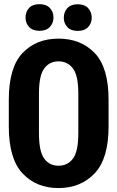

<svg xmlns="http://www.w3.org/2000/svg" viewBox="-20 -908 572 936"><path d="M104.5 -821.8Q104.5 -795.4 121.6 -776.6Q138.7 -757.8 172.9 -757.8Q205.6 -757.8 223.1 -776.6Q240.7 -795.4 240.7 -821.8Q240.7 -850.6 223.1 -869.1Q205.6 -887.7 172.4 -887.7Q138.7 -887.7 121.6 -869.1Q104.5 -850.6 104.5 -821.8ZM291 -820.8Q291 -794.9 308.3 -776.1Q325.7 -757.3 358.9 -757.3Q392.1 -757.3 409.7 -776.1Q427.2 -794.9 427.2 -820.8Q427.2 -849.6 409.7 -868.4Q392.1 -887.2 358.9 -887.2Q325.7 -887.2 308.3 -868.4Q291 -849.6 291 -820.8ZM22.9 -291.5Q22.9 -133.8 90.1 -62.5Q157.2 8.8 265.1 8.8Q373 8.8 441.2 -62.7Q509.3 -134.3 509.3 -291.5V-421.4Q509.3 -579.1 441.7 -649.4Q374 -719.7 265.1 -719.7Q156.7 -719.7 89.8 -649.4Q22.9 -579.1 22.9 -421.4ZM169.9 -451.7Q169.9 -539.6 195.6 -574.2Q221.2 -608.9 265.1 -608.9Q309.6 -608.9 335.7 -574.2Q361.8 -539.6 361.8 -451.7V-259.3Q361.8 -169.4 335.7 -134.8Q309.6 -100.1 265.1 -100.1Q221.2 -100.1 195.6 -134.8Q169.9 -169.4 169.9 -259.3Z"/></svg>

Font: Roboto Flex Super Cond Bold
Style: Regular
Weight: 700
Width: 3
Designer: Berlow after Robertson
Foundry: Google
Version: Version 3.000